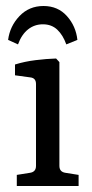

<svg xmlns="http://www.w3.org/2000/svg" viewBox="-20 -620 308 640"><path d="M178 -67Q178 -47 198 -44L242 -37V0H36V-37L80 -44Q100 -47 100 -67V-340Q100 -360 81 -362L30 -369V-405Q62 -415 98.5 -419.5Q135 -424 167 -425L178 -413ZM125 -600Q173 -600 203 -566.5Q233 -533 238 -487L201 -472Q190 -503 171 -521Q152 -539 123 -539Q95 -539 73.5 -522Q52 -505 40 -472L7 -487Q13 -533 45 -566.5Q77 -600 125 -600Z"/></svg>

Font: Rasa
Style: Regular
Weight: 400
Designer: Anna Giedrys (Yrsa+Rasa design), David Brezina (Yrsa art-direction, Rasa art-direction, design)
Foundry: Rosetta Type Foundry
Version: Version 2.004